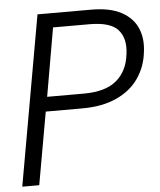

<svg xmlns="http://www.w3.org/2000/svg" viewBox="-51 -745 659 789"><g transform="rotate(-5 278.5 -350.0)"><path d="M9 0 133 -700H354Q432 -700 479 -674.5Q526 -649 544.5 -605.5Q563 -562 555 -506Q548 -446 515 -399Q482 -352 423.5 -325.5Q365 -299 283 -299H132L79 0ZM143 -359H294Q384 -359 429.5 -397.5Q475 -436 483 -505Q492 -569 460.5 -605Q429 -641 343 -641H192Z"/></g></svg>

Font: DM Sans 36pt Light
Style: Italic
Weight: 300
Italic angle: -10°
Designer: Colophon Foundry, Jonny Pinhorn
Foundry: Colophon Foundry
Version: Version 4.004;gftools[0.9.30]